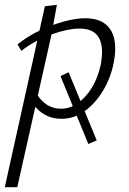

<svg xmlns="http://www.w3.org/2000/svg" viewBox="-42 -491 537 800"><path d="M-22 289 145 -465 195 -471 173 -349 30 289ZM326 109 210 -174 244 -190 361 94ZM214 4Q181 4 155 -8Q129 -20 111 -39.5Q93 -59 83 -83L107 -107Q123 -76 150 -57Q177 -38 212 -38Q249 -38 282 -61Q315 -84 340 -124.5Q365 -165 377 -218Q392 -292 371 -332Q350 -372 289 -372Q266 -372 236.5 -366Q207 -360 174 -348Q141 -336 108.5 -319Q76 -302 47 -279L31 -306Q76 -342 127 -365.5Q178 -389 226.5 -402Q275 -415 312 -415Q366 -415 396 -391.5Q426 -368 434.5 -326.5Q443 -285 432 -231Q420 -168 388.5 -115Q357 -62 312.5 -29Q268 4 214 4Z"/></svg>

Font: Ysabeau Infant Light
Style: Italic
Weight: 300
Italic angle: -12°
Designer: Christian Thalmann (Catharsis Fonts)
Version: Version 2.001;gftools[0.9.30]; featfreeze: ss01,ss02,lnum